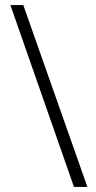

<svg xmlns="http://www.w3.org/2000/svg" viewBox="-20 -736 380 758"><path d="M72 -716H21L272 2H325Z"/></svg>

Font: Noto Sans Display Condensed Light
Style: Regular
Weight: 300
Width: 3
Designer: Monotype Design Team
Foundry: Monotype Imaging Inc.
Version: Version 1.900